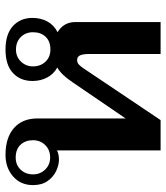

<svg xmlns="http://www.w3.org/2000/svg" viewBox="27 -630 603 697"><g transform="rotate(-90 328.5 -281.5)"><path d="M597 -309V0H481V-259Q481 -282 476 -292.5Q471 -303 459 -303Q449 -303 442 -296Q435 -289 429 -280Q423 -271 421 -268L241 0H131V-376Q117 -369 97 -369Q78 -369 56.5 -379Q35 -389 20 -410Q5 -431 5 -463Q5 -508 36.5 -535.5Q68 -563 115 -563Q177 -563 212 -532.5Q247 -502 247 -447V-127L378 -319Q406 -361 432 -375Q408 -388 395.5 -412Q383 -436 383 -465Q383 -509 412 -536Q441 -563 497 -563Q553 -563 582.5 -536Q612 -509 612 -465Q612 -435 599 -411Q586 -387 560 -374Q597 -352 597 -309ZM168 -463Q168 -491 151.5 -508.5Q135 -526 105 -526Q78 -526 61 -508Q44 -490 44 -463Q44 -437 61.5 -419Q79 -401 105 -401Q133 -401 150.5 -419Q168 -437 168 -463ZM436 -463Q436 -436 453 -418Q470 -400 497 -400Q527 -400 543.5 -417.5Q560 -435 560 -463Q560 -490 542.5 -507.5Q525 -525 497 -525Q471 -525 453.5 -507Q436 -489 436 -463Z"/></g></svg>

Font: Taviraj Medium
Style: Regular
Weight: 500
Designer: Katatrad Team
Foundry: CadsonDemak
Version: Version 1.030